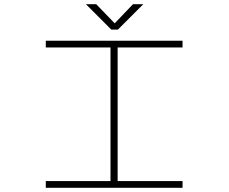

<svg xmlns="http://www.w3.org/2000/svg" viewBox="-20 -894 1090 914"><path d="M662 -874 541 -753H510L389 -874H438L526 -783L613 -874ZM849 -668H540V-32H849V0H198V-32H506V-668H198V-700H849Z"/></svg>

Font: League Mono Extended Thin
Style: Regular
Weight: 100
Width: 9
Designer: Tyler Finck
Foundry: The League of Moveable Type / Tyler Finck
Version: Version 2.210